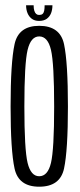

<svg xmlns="http://www.w3.org/2000/svg" viewBox="-20 -702 302 725"><path d="M128 3Q207 3 221.8 -65.5Q236.5 -134 236.5 -300Q236.5 -466 221.8 -535.2Q207 -604.5 128 -604.5Q50 -604.5 35 -535.2Q20 -466 20 -300Q20 -134 35 -65.5Q50 3 128 3ZM128 -36.5Q96.5 -36.5 84.2 -87Q72 -137.5 72 -299.5Q72 -462.5 84.2 -513.5Q96.5 -564.5 128 -564.5Q160.5 -564.5 172.5 -513.5Q184.5 -462.5 184.5 -299.5Q184.5 -137.5 172.5 -87Q160.5 -36.5 128 -36.5ZM127.5 -623Q145.5 -623 156.5 -631Q167.5 -639 172.8 -652.2Q178 -665.5 178 -682H148.5Q148.5 -669.5 146.8 -661.2Q145 -653 140.5 -649.2Q136 -645.5 127.5 -645.5Q121 -645.5 116.5 -649.5Q112 -653.5 109.5 -661.5Q107 -669.5 107 -682H78.5Q78.5 -665.5 84 -652.2Q89.5 -639 100.2 -631Q111 -623 127.5 -623Z"/></svg>

Font: Anybody ExtraCondensed Light
Style: Regular
Weight: 300
Width: 2
Version: Version 1.113;gftools[0.9.25]